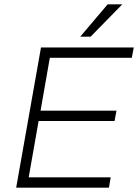

<svg xmlns="http://www.w3.org/2000/svg" viewBox="-20 -870 640 890"><path d="M547 -850 400 -700H352L479 -850ZM600 -650 591 -602H211L168 -357H520L511 -309H159L113 -48H493L485 0H55L170 -650Z"/></svg>

Font: Overused Grotesk Light
Style: Italic
Weight: 300
Italic angle: -10°
Version: Version 0.003